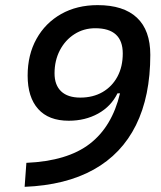

<svg xmlns="http://www.w3.org/2000/svg" viewBox="-20 -723 626 746"><path d="M75.7 2.9 82.5 -90.3Q241.7 -97.2 328.6 -164.1Q415.5 -231 446.3 -360.4H436.5Q411.6 -309.6 361.3 -281.7Q311 -253.9 247.1 -253.9Q168.9 -253.9 128.2 -299.6Q87.4 -345.2 87.4 -429.2Q87.4 -510.3 121.8 -572Q156.2 -633.8 217.5 -668.5Q278.8 -703.1 359.4 -703.1Q460 -703.1 512 -654.3Q564 -605.5 564 -509.8Q564 -349.1 508.3 -236.8Q452.6 -124.5 343.8 -64Q234.9 -3.4 75.7 2.9ZM292 -343.8Q341.3 -343.8 378.4 -365.2Q415.5 -386.7 436.3 -425.3Q457 -463.9 457 -515.1Q457 -613.3 350.1 -613.3Q305.2 -613.3 269.3 -590.3Q233.4 -567.4 212.6 -527.6Q191.9 -487.8 191.9 -438Q191.9 -392.6 217.5 -368.2Q243.2 -343.8 292 -343.8Z"/></svg>

Font: Cascadia Code
Style: Italic
Weight: 400
Italic angle: -10°
Designer: Aaron Bell
Foundry: Saja Typeworks
Version: Version 2407.024